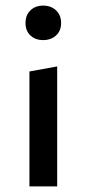

<svg xmlns="http://www.w3.org/2000/svg" viewBox="-20 -665 309 685"><path d="M85 0V-410L184 -428V0ZM134 -522Q106 -522 88.5 -538.5Q71 -555 71 -583Q71 -611 88.5 -628Q106 -645 134 -645Q162 -645 180 -628Q198 -611 198 -583Q198 -555 180 -538.5Q162 -522 134 -522Z"/></svg>

Font: Ysabeau Infant SemiBold
Style: Regular
Weight: 600
Designer: Christian Thalmann (Catharsis Fonts)
Version: Version 2.002; featfreeze: ss01,ss02,lnum